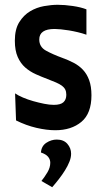

<svg xmlns="http://www.w3.org/2000/svg" viewBox="-20 -532 436 802"><path d="M205 -94Q233 -94 245 -105Q257 -116 257 -136Q257 -149 252.5 -158Q248 -167 238.5 -174Q229 -181 214 -187.5Q199 -194 178 -202Q154 -211 129.5 -222Q105 -233 85.5 -250Q66 -267 54 -294Q42 -321 42 -362Q42 -410 60.5 -439.5Q79 -469 106 -485Q133 -501 164 -506.5Q195 -512 221 -512Q250 -512 284 -507Q318 -502 341 -493V-387Q324 -393 305 -397.5Q286 -402 268 -405Q250 -408 234 -409.5Q218 -411 208 -411Q144 -411 144 -367Q144 -336 172 -320.5Q200 -305 241 -290Q266 -281 288 -269.5Q310 -258 326.5 -240.5Q343 -223 352.5 -197Q362 -171 362 -134Q362 -58 320 -23Q278 12 211 12Q175 12 132 2Q89 -8 47 -29L43 -142Q56 -133 76 -124.5Q96 -116 119 -109.5Q142 -103 164.5 -98.5Q187 -94 205 -94ZM151 105Q153 78 173.5 64.5Q194 51 217 51Q246 51 261.5 69Q277 87 277 110Q277 126 270 143.5Q263 161 251.5 179.5Q240 198 226 216Q212 234 198 250L153 224Q166 208 178 188Q190 168 190 148Q190 134 181 123Q172 112 151 105Z"/></svg>

Font: CantoraOne
Style: Regular
Weight: 400
Designer: Pablo Impallari, Rodrigo Fuenzalida
Foundry: Pablo Impallari
Version: Version 1.001; ttfautohint (v0.8) -G 200 -r 50